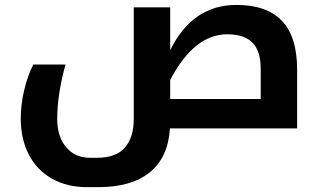

<svg xmlns="http://www.w3.org/2000/svg" viewBox="-20 -525 1310 785"><path d="M336.9 240.2Q253.4 240.2 191.7 205.1Q129.9 169.9 97.4 106.2Q64.9 42.5 64.9 -40Q64.9 -96.7 78.6 -155.5Q92.3 -214.4 116.2 -261.2H248Q232.4 -207.5 223.1 -148.7Q213.9 -89.8 213.9 -39.1Q213.9 33.7 250.5 76.9Q287.1 120.1 347.2 120.1H377Q454.1 120.1 490.5 78.4Q526.9 36.6 526.9 -39.1V-495.1H675.8V-319.8Q767.1 -504.9 946.8 -504.9Q1069.8 -504.9 1132.3 -440.2Q1194.8 -375.5 1194.8 -240.2V0H674.8Q667.5 118.2 592.8 179.2Q518.1 240.2 380.9 240.2ZM1045.9 -120.1V-243.2Q1045.9 -315.9 1012.5 -350.3Q979 -384.8 909.2 -384.8Q773.9 -384.8 675.8 -198.2V-120.1Z"/></svg>

Font: DroidArabicKufi-Bold
Style: Bold
Weight: 700
Designer: Pascal Zoghbi
Foundry: Ascender Corporation
Version: Version 1.00